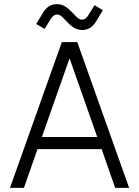

<svg xmlns="http://www.w3.org/2000/svg" viewBox="-20 -902 668 922"><path d="M28 0H95L160 -186H468L533 0H600L351 -700H277ZM154 -787 194 -763 223 -810C231 -823 240 -832 254 -832C268 -832 277 -824 296 -803C323 -774 344 -758 375 -758C409 -758 429 -778 442 -800L474 -853L434 -877L404 -829C396 -816 388 -808 374 -808C360 -808 351 -816 332 -837C305 -866 284 -882 253 -882C219 -882 199 -862 186 -840ZM181 -244 314 -622 447 -244Z"/></svg>

Font: Meta Space Light
Style: Regular
Weight: 300
Designer: Meta Pool / Florian Karsten
Foundry: Meta Pool / Florian Karsten
Version: Version 2.000;Glyphs 3.1.1 (3137)